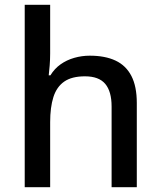

<svg xmlns="http://www.w3.org/2000/svg" viewBox="-20 -780 670 800"><path d="M189 -557Q189 -532 187 -507Q185 -482 183 -466H190Q207 -494 232.5 -512Q258 -530 289.5 -539Q321 -548 354 -548Q418 -548 461.5 -527.5Q505 -507 527.5 -463.5Q550 -420 550 -351V0H445V-336Q445 -399 418.5 -430.5Q392 -462 334 -462Q279 -462 247.5 -440Q216 -418 202.5 -375.5Q189 -333 189 -271V0H83V-760H189Z"/></svg>

Font: Noto Sans Thai Medium
Style: Regular
Weight: 500
Designer: Monotype Design Team
Foundry: Monotype Imaging Inc.
Version: Version 2.001